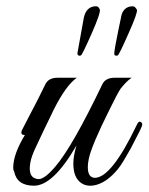

<svg xmlns="http://www.w3.org/2000/svg" viewBox="-20 -591 472 610"><path d="M22 -58Q22 -101 59 -162Q43 -162 50 -178L68 -213Q85 -245 99 -272.5Q113 -300 124 -323Q134 -344 163 -344H224Q189 -319 151 -243Q133 -206 119 -177Q105 -148 95 -126Q80 -95 76.5 -75Q73 -55 76 -43Q79 -31 87 -26.5Q95 -22 103 -22Q122 -22 156 -62Q210 -125 305 -323Q315 -344 344 -344H398Q387 -336 378.5 -327Q370 -318 363 -309Q352 -292 329 -245Q270 -127 262 -86Q259 -72 259 -60Q259 -27 281 -26Q334 -26 414 -193Q420 -207 426 -204Q432 -201 432 -196Q432 -191 423 -173L405 -138Q398 -123 379 -91Q362 -61 347 -45Q327 -23 307.5 -12.5Q288 -2 270.5 -1Q253 0 239.5 -8.5Q226 -17 219 -34Q213 -49 213 -72Q213 -95 223 -129Q149 -1 88 -1Q34 -1 25 -46Q22 -50 22 -58ZM246 -533Q252 -564 275 -570Q279 -571 286 -571Q293 -571 297 -561Q301 -552 271 -484Q241 -416 237 -415Q235 -414 233 -414Q226 -414 226 -422ZM350 -414Q343 -414 343 -420.5Q343 -427 347 -449L357 -500L364 -533Q368 -564 392 -570Q395 -571 402 -571Q409 -571 415 -560Q418 -551 388 -484Q358 -416 354 -415Q352 -414 350 -414Z"/></svg>

Font: #9Slide05 Great Vibes
Style: Regular
Weight: 400
Designer: Robert E. Leuschke
Foundry: Robert E. Leuschke
Version: Version 1.001